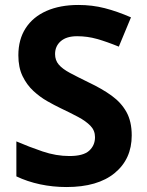

<svg xmlns="http://www.w3.org/2000/svg" viewBox="-20 -744 591 774"><path d="M511 -198Q511 -103 442.5 -46.5Q374 10 248 10Q193 10 141.5 -1Q90 -12 46 -33V-174Q97 -152 151.5 -133.5Q206 -115 260 -115Q316 -115 339.5 -136.5Q363 -158 363 -191Q363 -218 344.5 -237Q326 -256 295 -272.5Q264 -289 224 -308Q199 -320 170 -336.5Q141 -353 114.5 -377.5Q88 -402 71 -437Q54 -472 54 -521Q54 -585 83.5 -630.5Q113 -676 167.5 -700Q222 -724 296 -724Q352 -724 402.5 -711Q453 -698 508 -674L459 -556Q410 -576 371 -587Q332 -598 291 -598Q248 -598 225 -578Q202 -558 202 -526Q202 -501 217 -483.5Q232 -466 262 -450Q292 -434 337 -412Q392 -386 430.5 -358Q469 -330 490 -292Q511 -254 511 -198Z"/></svg>

Font: Noto Sans Sora Sompeng
Style: Bold
Weight: 700
Designer: Monotype Design Team. David Williams.
Foundry: Monotype Imaging Inc.
Version: Version 2.101